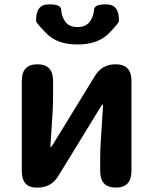

<svg xmlns="http://www.w3.org/2000/svg" viewBox="-20 -852 696 872"><path d="M146 0Q79 0 79 -75V-485Q79 -560 150 -560Q221 -560 221 -485V-422Q221 -383 219 -344L209 -188Q209 -183 210.5 -183Q212 -183 221 -197L411 -507Q443 -560 505 -560Q577 -560 577 -485V-75Q577 0 506 0Q435 0 435 -75V-137Q435 -176 438 -215L448 -372Q448 -377 446 -377Q444 -377 435 -363L245 -53Q213 0 151 0ZM190 -701Q144 -748 144 -756Q142 -831 199 -832Q257 -834 258 -807.5Q259 -781 274 -757Q292 -729 332 -729Q372 -729 390 -757Q406 -781 407 -807.5Q408 -834 466 -832Q523 -830 520 -755Q520 -748 475 -701Q425 -650 332 -650Q239 -650 190 -701Z"/></svg>

Font: Resource Han Rounded JP
Style: Bold
Weight: 700
Designer: Cyano Hao (round all glyphs); Ryoko NISHIZUKA 西塚涼子 (kana, bopomofo & ideographs); Paul D. Hunt (Latin, Greek & Cyrillic)
Foundry: Cyano Hao
Version: 0.990